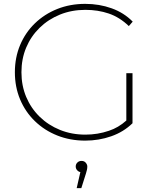

<svg xmlns="http://www.w3.org/2000/svg" viewBox="-20 -724 814 994"><path d="M421 4Q343 4 276.5 -22.5Q210 -49 160.5 -97Q111 -145 84 -209.5Q57 -274 57 -350Q57 -426 84 -490.5Q111 -555 160.5 -603Q210 -651 276.5 -677.5Q343 -704 421 -704Q494 -704 558 -681Q622 -658 667 -612L647 -589Q599 -635 543 -654Q487 -673 422 -673Q351 -673 290.5 -648.5Q230 -624 185 -580Q140 -536 115.5 -477.5Q91 -419 91 -350Q91 -281 115.5 -222.5Q140 -164 185 -120Q230 -76 290.5 -51.5Q351 -27 422 -27Q486 -27 544 -47Q593 -63 634 -100V-345H666V-86Q620 -41 556 -18.5Q492 4 421 4ZM377 250 396 167Q388 166 381 159Q372 150 372 138Q372 126 380.5 117.5Q389 109 402 109Q416 109 424 118.5Q432 128 432 138Q432 147 430 155.5Q428 164 425 174L401 250Z"/></svg>

Font: Montserrat Thin ExtraLight
Style: Regular
Weight: 250
Version: Version 9.000